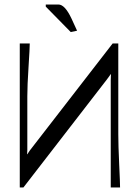

<svg xmlns="http://www.w3.org/2000/svg" viewBox="-20 -824 606 844"><path d="M181.2 -794.9V-804.2H236.8Q265.1 -804.2 293.9 -743.2L318.8 -689L291 -683.1ZM500 -632.8V-233.9Q500 -186.5 503.9 -103Q507.8 -19.5 507.8 0H466.8V-235.8V-472.2L467.8 -498H466.8L450.2 -475.1L83 0H66.9V-632.8H110.8Q110.8 -613.3 105.5 -530.8Q100.1 -448.2 100.1 -400.9V-164.1L99.1 -146H100.1L110.8 -162.1L475.1 -632.8Z"/></svg>

Font: Resagokr
Style: Regular
Weight: 500
Designer: gluk
Foundry: gluk
Version: Version 0.95